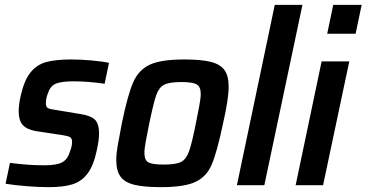

<svg xmlns="http://www.w3.org/2000/svg" viewBox="-20 -763 1510 791"><path d="M3 -6 21 -92Q96 -82 162 -82Q214 -82 236.5 -94.5Q259 -107 268 -138Q277 -161 277 -178Q277 -193 268.5 -198Q260 -203 233 -207L127 -223Q89 -230 73 -249Q57 -268 57 -304Q57 -334 66 -371Q80 -433 106 -465Q132 -497 171 -507.5Q210 -518 272 -518Q313 -518 357.5 -514Q402 -510 429 -504L411 -418Q341 -428 282 -428Q237 -428 213 -419.5Q189 -411 179 -383Q169 -359 169 -337Q169 -323 177 -318Q185 -313 210 -310L312 -293Q352 -287 370 -271Q388 -255 388 -212Q388 -186 379 -145Q366 -82 341.5 -49Q317 -16 279.5 -4Q242 8 181 8Q140 8 89.5 4Q39 0 3 -6Z M459 -104Q459 -129 464.5 -161Q470 -193 482 -255Q506 -372 528.5 -423.5Q551 -475 597 -496.5Q643 -518 739 -518Q810 -518 849 -508Q888 -498 905 -474Q922 -450 922 -406Q922 -355 899 -255Q874 -136 852.5 -85.5Q831 -35 785 -13.5Q739 8 643 8Q572 8 532.5 -2Q493 -12 476 -36Q459 -60 459 -104ZM787 -255Q795 -295 801 -327Q807 -359 807 -376Q807 -406 790 -415.5Q773 -425 727 -425Q678 -425 656.5 -414Q635 -403 624 -372Q613 -341 595 -255Q587 -215 581 -183Q575 -151 575 -133Q575 -103 591.5 -94Q608 -85 655 -85Q705 -85 726 -96Q747 -107 758.5 -138.5Q770 -170 787 -255Z M956 0 1112 -743H1226L1069 0Z M1328 -624 1353 -743H1470L1445 -624ZM1198 0 1305 -510H1419L1311 0Z"/></svg>

Font: Saira Semi Condensed Medium
Style: Italic
Weight: 500
Width: 4
Italic angle: -12°
Designer: Hector Gatti with collaboration of the Omnibus-Type team
Foundry: Omnibus-Type
Version: Version 1.001; ttfautohint (v1.8)